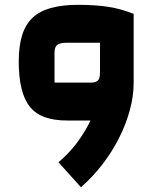

<svg xmlns="http://www.w3.org/2000/svg" viewBox="-20 -504 656 803"><path d="M260.4 0Q206.8 0 168.1 -13.7Q129.5 -27.3 105.5 -56.9Q81.5 -86.4 70 -133.8Q58.4 -181.2 58.4 -247.6Q58.4 -311.5 72.5 -356.5Q86.5 -401.4 116 -429.5Q145.4 -457.5 192.9 -470.6Q240.4 -483.8 306.4 -483.8Q380.3 -483.8 433.7 -475.3Q487.2 -466.8 539 -446V-158.4L461.7 0ZM357.5 -158.4Q380.4 -158.4 389.3 -167.1Q398.2 -175.8 398.2 -199.3V-325.4H263.9Q231.6 -325.4 219.8 -316.7Q208 -308 208 -283.3V-158.4ZM318.6 279.2 224.5 174.6Q263 142.6 294.8 102.1Q326.5 61.7 349.7 17.5Q373 -26.6 385.6 -71.5Q398.2 -116.3 398.2 -158.4H539Q539 -102 522.8 -42.7Q506.7 16.6 477.6 73.9Q448.5 131.3 408.2 183.5Q367.9 235.8 318.6 279.2Z"/></svg>

Font: Changa
Style: Regular
Weight: 400
Designer: Eduardo Rodriguez Tunni
Foundry: Eduardo Rodriguez Tunni
Version: Version 3.003